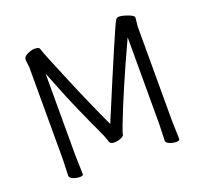

<svg xmlns="http://www.w3.org/2000/svg" viewBox="-125 -856 1066 1010"><g transform="rotate(-20 408.5 -350.5)"><path d="M641 -17 644 -106V-594Q526 -339 462 -172Q446 -130 446 -124Q446 -114 428 -106Q410 -98 388.5 -98Q367 -98 363 -113Q352 -148 335.5 -181.5Q319 -215 271 -323.5Q223 -432 173 -562V-105L176 1Q176 11 157.5 11Q139 11 120 3.5Q101 -4 101 -17L104 -106V-624L99 -665Q99 -684 122.5 -694.5Q146 -705 162 -705Q178 -705 184.5 -701Q191 -697 194 -684Q197 -671 270 -496.5Q343 -322 402 -197Q598 -666 617 -698Q624 -712 638 -712Q652 -712 670 -706Q718 -692 718 -677L713 -628V-105L716 1Q716 11 697.5 11Q679 11 660 3.5Q641 -4 641 -17Z"/></g></svg>

Font: ToneOZ-Pinyin-WenKai-Regular
Style: Regular
Weight: 400
Designer: Fontworks Inc.
Foundry: ToneOZ
Version: Version 0.240331